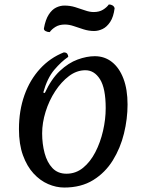

<svg xmlns="http://www.w3.org/2000/svg" viewBox="-20 -826 657 861"><path d="M268 15Q232 15 196 -0.5Q160 -16 130.5 -48Q101 -80 83 -129.5Q65 -179 65 -247Q65 -330 89.5 -399Q114 -468 159.5 -517.5Q205 -567 266 -591Q277 -591 281.5 -585Q286 -579 286 -571Q255 -550 223.5 -513Q192 -476 174 -411L181 -409Q210 -472 248.5 -508Q287 -544 328 -559Q369 -574 405 -574Q449 -574 482 -548Q515 -522 533.5 -473.5Q552 -425 552 -357Q552 -293 536 -227.5Q520 -162 486 -107Q452 -52 398 -18.5Q344 15 268 15ZM278 -47Q320 -47 352.5 -73.5Q385 -100 407.5 -143.5Q430 -187 442 -239Q454 -291 454 -341Q454 -430 428.5 -470.5Q403 -511 363 -511Q324 -511 289.5 -485Q255 -459 227.5 -417Q200 -375 184.5 -325Q169 -275 169 -228Q169 -181 180 -139.5Q191 -98 215 -72.5Q239 -47 278 -47ZM203 -682Q193 -682 184.5 -686.5Q176 -691 177 -699Q184 -738 198.5 -760.5Q213 -783 231.5 -792Q250 -801 269 -801Q294 -801 317 -794Q340 -787 361 -779.5Q382 -772 400 -772Q425 -772 442 -782.5Q459 -793 468 -806Q478 -806 485 -801.5Q492 -797 494 -789Q489 -750 474 -727.5Q459 -705 440 -696Q421 -687 402 -687Q378 -687 354.5 -694.5Q331 -702 310.5 -709Q290 -716 271 -716Q246 -716 229 -705.5Q212 -695 203 -682Z"/></svg>

Font: Merienda
Style: Regular
Weight: 400
Designer: Eduardo Rodriguez Tunni
Foundry: Eduardo Rodriguez Tunni
Version: Version 2.001